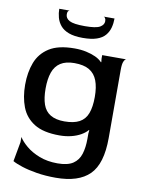

<svg xmlns="http://www.w3.org/2000/svg" viewBox="-99 -748 806 1061"><g transform="rotate(10 304.5 -217.5)"><path d="M288 244Q230 244 181.5 236Q133 228 97.5 216.5Q62 205 43 194L63 84V55Q77 78 107 103.5Q137 129 182 146.5Q227 164 284 164Q341 164 371 144Q401 124 412.5 87.5Q424 51 424 2V-28L426 -46L424 -48Q411 -32 387.5 -18.5Q364 -5 333.5 2.5Q303 10 268 10Q177 10 126 -22Q75 -54 54 -109Q33 -164 33 -233Q33 -303 54 -358Q75 -413 126 -445.5Q177 -478 268 -478Q304 -478 333.5 -471.5Q363 -465 386 -454.5Q409 -444 424 -428L426 -429L424 -448V-468H559Q552 -467 545.5 -453Q539 -439 539 -406V-23Q539 122 477.5 183Q416 244 288 244ZM281 -71Q334 -71 365.5 -88Q397 -105 410.5 -141Q424 -177 424 -233Q424 -288 410 -324.5Q396 -361 365 -379.5Q334 -398 281 -398Q233 -398 203.5 -379Q174 -360 161 -323Q148 -286 148 -232Q148 -179 160.5 -143Q173 -107 203 -89Q233 -71 281 -71ZM301 -543Q253 -543 222.5 -554.5Q192 -566 175.5 -586Q159 -606 152.5 -630.5Q146 -655 146 -679H205Q201 -679 196.5 -674Q192 -669 192 -657Q192 -634 215 -621.5Q238 -609 301 -609Q364 -609 386 -622Q408 -635 408 -655Q408 -667 403.5 -673Q399 -679 395 -679H456Q456 -652 449.5 -627.5Q443 -603 426.5 -583.5Q410 -564 379.5 -553.5Q349 -543 301 -543Z"/></g></svg>

Font: Red Rose Medium
Style: Regular
Weight: 500
Designer: Jaikishan Patel
Version: Version 2.000